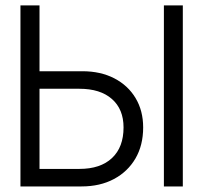

<svg xmlns="http://www.w3.org/2000/svg" viewBox="-20 -670 730 690"><path d="M569 -650.5H637V0H569ZM276 -414Q341.5 -414 390.8 -388.5Q440 -363 467.2 -317.5Q494.5 -272 494.5 -212Q494.5 -148 466.8 -100.5Q439 -53 389.2 -26.5Q339.5 0 273 0H53.5V-650.5H122V-414ZM265.5 -63Q341 -63 382.5 -102Q424 -141 424 -212Q424 -277.5 382.2 -314.2Q340.5 -351 265.5 -351H122V-63Z"/></svg>

Font: Overused Grotesk Book
Style: Regular
Weight: 375
Version: Version 0.004